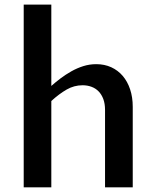

<svg xmlns="http://www.w3.org/2000/svg" viewBox="-20 -802 670 822"><path d="M81.5 -782.2H199.7V-434.1Q217.8 -450.2 239.5 -466.6Q261.2 -482.9 285.4 -496.6Q309.6 -510.3 336.4 -518.8Q363.3 -527.3 392.1 -527.3Q427.2 -527.3 456.1 -514.2Q484.9 -501 505.4 -477.1Q525.9 -453.1 537.1 -419.4Q548.3 -385.7 548.3 -344.7V0H429.7V-331.5Q429.7 -357.9 422.4 -377.7Q415 -397.5 402.3 -410.6Q389.6 -423.8 371.8 -430.4Q354 -437 333.5 -437Q297.4 -437 265.1 -418.5Q232.9 -399.9 199.7 -369.6V0H81.5Z"/></svg>

Font: Proza Libre
Style: Medium
Weight: 500
Designer: Jasper de Waard
Foundry: Jasper de Waard
Version: Version 1.000; ttfautohint (v1.4.1.8-43bc)